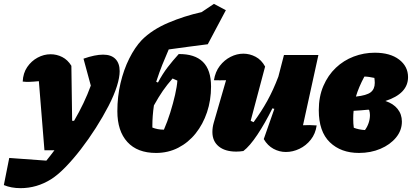

<svg xmlns="http://www.w3.org/2000/svg" viewBox="-129 -781 2141 998"><path d="M102 0 73 -359Q41 -356 22.5 -355.5Q4 -355 -11 -357Q-9 -401 12.5 -432.5Q34 -464 66.5 -481.5Q99 -499 134 -499Q166 -499 194.5 -484.5Q223 -470 242 -439L246 -153H256Q310 -245 343 -336L305 -476Q365 -497 407 -497Q449 -497 471 -474.5Q493 -452 493 -411Q493 -379 479 -334Q464 -286 435 -230Q406 -174 369 -116Q332 -58 291.5 -5.5Q251 47 211 88Q171 129 136 151Q62 197 -22 197Q-71 197 -109 181L-81 40L112 54Q134 27 154 0Z M682 14Q585 14 533 -43Q481 -100 481 -203Q481 -279 497.5 -349Q514 -419 543 -477Q572 -535 608 -573Q662 -627 745.5 -662.5Q829 -698 919 -718L983 -761L1045 -728L951 -551Q901 -545 850.5 -538Q800 -531 748 -524Q729 -480 714.5 -444Q700 -408 683 -356L692 -352Q716 -397 742.5 -431.5Q769 -466 800 -500Q883 -501 925.5 -459.5Q968 -418 968 -331Q968 -260 947 -197.5Q926 -135 888 -87.5Q850 -40 797.5 -13Q745 14 682 14ZM663 -128Q663 -123 663 -118Q690 -107 723 -107Q741 -148 756 -196Q771 -244 781 -288Q791 -332 793 -362Q782 -367 768 -373Q739 -340 717.5 -309Q696 -278 671 -233Q663 -178 663 -128Z M1242 -58 1297 -215 1287 -218Q1249 -141 1209 -81Q1169 -21 1136 4Q1117 7 1099 7Q1041 7 1008 -20Q975 -47 975 -95Q975 -119 982 -143L1046 -364Q1015 -363 983 -364Q990 -408 1013.5 -438.5Q1037 -469 1069.5 -485.5Q1102 -502 1136 -502Q1169 -502 1199.5 -486Q1230 -470 1249 -435L1174 -153Q1181 -149 1189 -146Q1229 -200 1260.5 -257Q1292 -314 1318 -383L1347 -495H1526L1446 -130Q1480 -132 1517 -129Q1511 -86 1486.5 -55Q1462 -24 1427.5 -7.5Q1393 9 1357 9Q1323 9 1292.5 -7.5Q1262 -24 1242 -58Z M1737 14Q1643 14 1585.5 -41.5Q1528 -97 1528 -208Q1528 -279 1552 -334.5Q1576 -390 1616.5 -428.5Q1657 -467 1709.5 -487Q1762 -507 1819 -507Q1899 -507 1945.5 -471.5Q1992 -436 1992 -380Q1992 -294 1874 -256Q1915 -243 1937.5 -215Q1960 -187 1960 -149Q1960 -103 1929.5 -66Q1899 -29 1848.5 -7.5Q1798 14 1737 14ZM1819 -350Q1819 -361 1817 -376Q1803 -379 1790 -381Q1777 -383 1765 -383Q1735 -327 1721 -279Q1777 -285 1798 -301.5Q1819 -318 1819 -350ZM1707 -164Q1707 -138 1710 -117Q1735 -107 1768 -105Q1780 -121 1787 -141.5Q1794 -162 1794 -183Q1794 -195 1790 -209Q1788 -210 1786 -211Q1767 -209 1747.5 -207.5Q1728 -206 1709 -205Q1707 -186 1707 -164Z"/></svg>

Font: Piazzolla Black
Style: Italic
Weight: 900
Italic angle: -11.3°
Designer: Juan Pablo del Peral
Foundry: Huerta Tipografica
Version: Version 1.330